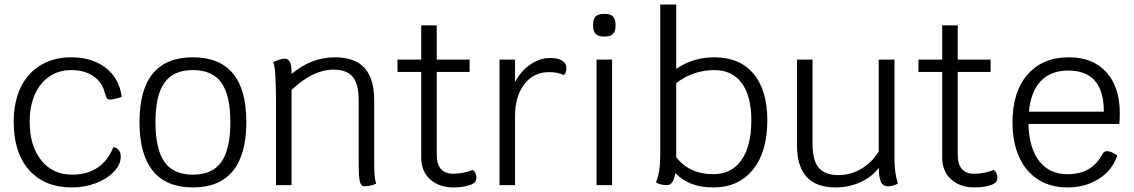

<svg xmlns="http://www.w3.org/2000/svg" viewBox="-20 -811 4965 841"><path d="M40 -278Q40 -364 70.5 -427.5Q101 -491 158 -525.5Q215 -560 292 -560Q384 -560 443.5 -513.5Q503 -467 513 -387Q504 -383 488.5 -379Q473 -375 463 -375Q453 -375 448.5 -380.5Q444 -386 439 -404Q428 -451 389 -477.5Q350 -504 292 -504Q238 -504 196.5 -476Q155 -448 132.5 -396.5Q110 -345 110 -278Q110 -172 160.5 -109Q211 -46 296 -46Q361 -46 407 -76.5Q453 -107 476 -166Q490 -166 499.5 -154Q509 -142 509 -126Q509 -91 479.5 -59.5Q450 -28 400.5 -9Q351 10 296 10Q175 10 107.5 -66Q40 -142 40 -278Z M591 -276Q591 -560 825 -560Q1059 -560 1059 -276Q1059 -134 1000 -62Q941 10 825 10Q709 10 650 -62Q591 -134 591 -276ZM989 -276Q989 -394 949.5 -449Q910 -504 825 -504Q740 -504 700.5 -449Q661 -394 661 -276Q661 -157 700.5 -101.5Q740 -46 825 -46Q910 -46 949.5 -101.5Q989 -157 989 -276Z M1628 -7Q1604 5 1576 5Q1561 5 1556 -16.5Q1551 -38 1551 -102V-373Q1551 -443 1525 -474.5Q1499 -506 1441 -506Q1351 -506 1257 -417V0H1189V-363Q1189 -511 1177 -539Q1209 -554 1228 -554Q1257 -554 1257 -496V-487Q1303 -525 1349.5 -542.5Q1396 -560 1448 -560Q1534 -560 1576.5 -513.5Q1619 -467 1619 -372V-128Q1619 -67 1620.5 -45.5Q1622 -24 1628 -7Z M2067 -33Q2067 -14 2051 -6Q2019 10 1968 10Q1903 10 1864 -25.5Q1825 -61 1825 -121V-496H1721V-550H1825V-700H1893V-550H2037V-496H1893V-134Q1893 -50 1965 -50Q2011 -50 2051 -67Q2058 -62 2062.5 -52.5Q2067 -43 2067 -33Z M2461 -511Q2461 -495 2450 -482Q2426 -495 2384 -495Q2317 -495 2276.5 -442Q2236 -389 2236 -303V0H2168V-550H2236V-451Q2259 -497 2301 -527Q2343 -557 2389 -557Q2424 -557 2442.5 -545.5Q2461 -534 2461 -511Z M2593 -550H2661V0H2593ZM2578 -696V-705Q2578 -750 2623 -750H2631Q2676 -750 2676 -705V-696Q2676 -651 2631 -651H2623Q2578 -651 2578 -696Z M3341 -284Q3341 -146 3278 -68Q3215 10 3104 10Q2998 10 2938 -53Q2929 0 2903 0Q2873 0 2853 -12Q2872 -54 2872 -132V-791H2942V-509Q3015 -560 3109 -560Q3220 -560 3280.5 -488Q3341 -416 3341 -284ZM3271 -284Q3271 -390 3229 -447Q3187 -504 3109 -504Q3017 -504 2942 -447V-122Q3001 -48 3104 -48Q3184 -48 3227.5 -109.5Q3271 -171 3271 -284Z M3913 -7Q3892 5 3870 5Q3849 5 3839.5 -12.5Q3830 -30 3829 -76Q3801 -37 3750 -13.5Q3699 10 3640 10Q3471 10 3471 -175V-550H3539V-182Q3539 -109 3566 -76.5Q3593 -44 3652 -44Q3705 -44 3751.5 -71Q3798 -98 3829 -147V-550H3898V-113Q3898 -55 3913 -7Z M4349 -33Q4349 -14 4333 -6Q4301 10 4250 10Q4185 10 4146 -25.5Q4107 -61 4107 -121V-496H4003V-550H4107V-700H4175V-550H4319V-496H4175V-134Q4175 -50 4247 -50Q4293 -50 4333 -67Q4340 -62 4344.5 -52.5Q4349 -43 4349 -33Z M4883 -268H4485Q4487 -164 4531.5 -106Q4576 -48 4655 -48Q4709 -48 4746.5 -69Q4784 -90 4809 -136Q4816 -149 4830 -149Q4846 -149 4874 -130Q4852 -65 4793 -27.5Q4734 10 4655 10Q4582 10 4527.5 -24.5Q4473 -59 4444 -123.5Q4415 -188 4415 -276Q4415 -409 4481 -484.5Q4547 -560 4662 -560Q4767 -560 4826 -495Q4885 -430 4885 -314Q4885 -291 4883 -268ZM4815 -322Q4815 -502 4659 -502Q4583 -502 4539 -456Q4495 -410 4487 -322Z"/></svg>

Font: Krub
Style: Regular
Weight: 400
Designer: Ekaluck Peanpanawate
Foundry: Cadson Demak Co.,Ltd.
Version: Version 1.000; ttfautohint (v1.6)